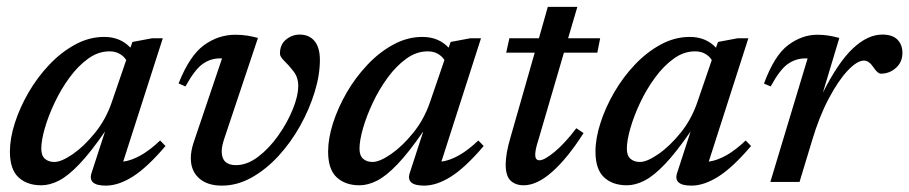

<svg xmlns="http://www.w3.org/2000/svg" viewBox="-20 -542 2708 572"><path d="M253 -27.5 293 -150.5Q249.5 -87.5 216.2 -52.8Q183 -18 155.8 -4Q128.5 10 103 10Q60.5 10 35 -13.8Q9.5 -37.5 9.5 -90.5Q9.5 -129.5 24.2 -175.5Q39 -221.5 65.2 -266.8Q91.5 -312 126.8 -349.2Q162 -386.5 203.8 -409.2Q245.5 -432 290.5 -432Q338.5 -432 368.5 -400L374.5 -417L433 -428H465L347 -60.5Q398.5 -67.5 457 -123.5L473 -107Q418.5 -43 375.8 -16Q333 11 295.5 11Q240 11 253 -27.5ZM103 -99Q103 -78.5 113.8 -69Q124.5 -59.5 142 -59.5Q163 -59.5 196.8 -82.8Q230.5 -106 263.2 -146.5Q296 -187 313.5 -239L356 -363Q350 -373.5 337.2 -381.2Q324.5 -389 306 -389Q272.5 -389 242.5 -367.2Q212.5 -345.5 187 -310.8Q161.5 -276 142.8 -236.2Q124 -196.5 113.5 -160Q103 -123.5 103 -99Z M933 -363.5Q933 -318 917.2 -267Q901.5 -216 874 -166.8Q846.5 -117.5 809.5 -77.2Q772.5 -37 729.5 -13Q686.5 11 641 11Q597.5 11 573 -11Q548.5 -33 548.5 -70.5Q548.5 -92 556.5 -116.5L641.5 -368H634Q607 -368 583.5 -351.2Q560 -334.5 532.5 -284.5L512 -293.5Q545 -376.5 587.8 -407.5Q630.5 -438.5 681 -438.5Q700.5 -438.5 717.2 -435.8Q734 -433 748.5 -429L648 -128.5Q640.5 -106 640.5 -91Q640.5 -50 683 -50Q716 -50 748.8 -74.8Q781.5 -99.5 808.5 -137.5Q835.5 -175.5 852 -215.8Q868.5 -256 868.5 -286.5Q868.5 -311 854.8 -329Q841 -347 827.5 -360Q814 -373 814 -382Q814 -409.5 832.2 -424.2Q850.5 -439 872.5 -439Q901 -439 917 -419.8Q933 -400.5 933 -363.5Z M1201 -27.5 1241 -150.5Q1197.5 -87.5 1164.2 -52.8Q1131 -18 1103.8 -4Q1076.5 10 1051 10Q1008.5 10 983 -13.8Q957.5 -37.5 957.5 -90.5Q957.5 -129.5 972.2 -175.5Q987 -221.5 1013.2 -266.8Q1039.5 -312 1074.8 -349.2Q1110 -386.5 1151.8 -409.2Q1193.5 -432 1238.5 -432Q1286.5 -432 1316.5 -400L1322.5 -417L1381 -428H1413L1295 -60.5Q1346.5 -67.5 1405 -123.5L1421 -107Q1366.5 -43 1323.8 -16Q1281 11 1243.5 11Q1188 11 1201 -27.5ZM1051 -99Q1051 -78.5 1061.8 -69Q1072.5 -59.5 1090 -59.5Q1111 -59.5 1144.8 -82.8Q1178.5 -106 1211.2 -146.5Q1244 -187 1261.5 -239L1304 -363Q1298 -373.5 1285.2 -381.2Q1272.5 -389 1254 -389Q1220.5 -389 1190.5 -367.2Q1160.5 -345.5 1135 -310.8Q1109.5 -276 1090.8 -236.2Q1072 -196.5 1061.5 -160Q1051 -123.5 1051 -99Z M1584.5 -127Q1578.5 -108.5 1576.5 -98Q1574.5 -87.5 1574.5 -81Q1574.5 -64.5 1587 -64.5Q1602 -64.5 1632.5 -89.8Q1663 -115 1697 -160L1718.5 -145.5Q1671 -71 1625.5 -30.5Q1580 10 1540 10Q1516 10 1501.2 -3.8Q1486.5 -17.5 1486.5 -52.5Q1486.5 -67 1490 -87.8Q1493.5 -108.5 1501.5 -135L1573 -385H1488L1497.5 -428H1585.5L1612 -521.5H1700L1672.5 -428H1768L1759.5 -385H1660Z M1997.5 -27.5 2037.5 -150.5Q1994 -87.5 1960.8 -52.8Q1927.5 -18 1900.2 -4Q1873 10 1847.5 10Q1805 10 1779.5 -13.8Q1754 -37.5 1754 -90.5Q1754 -129.5 1768.8 -175.5Q1783.5 -221.5 1809.8 -266.8Q1836 -312 1871.2 -349.2Q1906.5 -386.5 1948.2 -409.2Q1990 -432 2035 -432Q2083 -432 2113 -400L2119 -417L2177.5 -428H2209.5L2091.5 -60.5Q2143 -67.5 2201.5 -123.5L2217.5 -107Q2163 -43 2120.2 -16Q2077.5 11 2040 11Q1984.5 11 1997.5 -27.5ZM1847.5 -99Q1847.5 -78.5 1858.2 -69Q1869 -59.5 1886.5 -59.5Q1907.5 -59.5 1941.2 -82.8Q1975 -106 2007.8 -146.5Q2040.5 -187 2058 -239L2100.5 -363Q2094.5 -373.5 2081.8 -381.2Q2069 -389 2050.5 -389Q2017 -389 1987 -367.2Q1957 -345.5 1931.5 -310.8Q1906 -276 1887.2 -236.2Q1868.5 -196.5 1858 -160Q1847.5 -123.5 1847.5 -99Z M2386 -368H2378.5Q2351 -368 2327.2 -351.5Q2303.5 -335 2276 -284.5L2256 -293Q2287 -377 2328.2 -407.8Q2369.5 -438.5 2415 -438.5Q2432.5 -438.5 2448 -436Q2463.5 -433.5 2480.5 -429L2431.5 -266Q2477.5 -357 2521.2 -398Q2565 -439 2608.5 -439Q2639 -439 2653.8 -423.8Q2668.5 -408.5 2668.5 -384.5Q2668.5 -357 2649.2 -339.8Q2630 -322.5 2604 -322.5Q2595 -322.5 2582.5 -341Q2569 -361.5 2554 -361.5Q2533.5 -361.5 2505.2 -331.5Q2477 -301.5 2448.8 -248Q2420.5 -194.5 2399.5 -124L2362 0H2275Z"/></svg>

Font: Newsreader Text Medium
Style: Italic
Weight: 500
Italic angle: -17°
Designer: Hugues Gentile
Foundry: Production Type
Version: Version 1.001